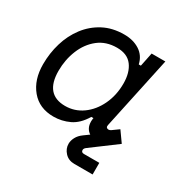

<svg xmlns="http://www.w3.org/2000/svg" viewBox="-155 -645 922 944"><g transform="rotate(30 306.0 -173.0)"><path d="M390 164Q357 164 336.5 142Q316 120 316 92Q316 74 326 55Q336 36 357 21L386 0Q373 -8 365 -22.5Q357 -37 357 -58Q357 -63 357.5 -68Q358 -73 359 -78H347Q316 -26 273.5 -6Q231 14 184 14Q104 14 58 -41Q12 -96 12 -184Q12 -247 29.5 -305.5Q47 -364 82 -410Q117 -456 168 -483Q219 -510 286 -510Q337 -510 373.5 -486.5Q410 -463 420 -418H432L448 -496H526L438 -84Q436 -75 440 -70.5Q444 -66 451 -66Q458 -66 465 -71L501 -97L543 -38L402 67Q391 75 391 84Q391 98 407 98H494V164ZM208 -60Q262 -60 306 -91.5Q350 -123 376 -177.5Q402 -232 402 -299Q402 -361 374 -398.5Q346 -436 287 -436Q225 -436 182 -402Q139 -368 116.5 -312.5Q94 -257 94 -194Q94 -60 208 -60Z"/></g></svg>

Font: Space Mono
Style: Italic
Weight: 400
Italic angle: -12°
Monospace: yes
Designer: Colophon Foundry + Benjamin Critton
Foundry: Colophon Foundry & Benjamin Critton
Version: Version 1.003; ttfautohint (v1.8.4.7-5d5b)